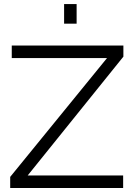

<svg xmlns="http://www.w3.org/2000/svg" viewBox="-20 -937 669 957"><path d="M30.8 -55.3 513.5 -647.7H38.6V-710H595V-654.7L117.9 -62.3H593.8V0H30.8ZM299.5 -819.1V-916.6H361.9V-819.1Z"/></svg>

Font: Raleway Thin
Style: Regular
Weight: 100
Designer: Matt McInerney, Pablo Impallari, Rodrigo Fuenzalida
Foundry: Matt McInerney, Pablo Impallari, Rodrigo Fuenzalida
Version: Version 4.026